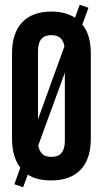

<svg xmlns="http://www.w3.org/2000/svg" viewBox="-20 -757 436 814"><path d="M41 24 78 37 98 -17C123 0 157 8 198 8C306 8 365 -55 365 -168V-532C365 -583 353 -624 329 -653L355 -724L318 -737L298 -682C271 -699 238 -708 198 -708C90 -708 31 -645 31 -532V-168C31 -117 43 -77 66 -46ZM141 -539C141 -590 163 -608 198 -608C227 -608 248 -595 253 -560L141 -251ZM198 -92C167 -92 149 -105 142 -140L255 -449V-161C255 -110 233 -92 198 -92Z"/></svg>

Font: Bebas Neue
Style: Bold
Weight: 700
Designer: Ryoichi Tsunekawa
Foundry: Ryoichi Tsunekawa
Version: Version 1.300